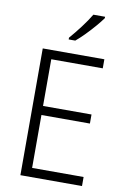

<svg xmlns="http://www.w3.org/2000/svg" viewBox="-102 -1006 697 1065"><g transform="rotate(10 247.0 -473.5)"><path d="M438 0H91V-714H438V-663H148V-400H421V-349H148V-51H438ZM401 -939Q386 -918 362 -890Q338 -862 311 -834.5Q284 -807 261 -788H224V-798Q253 -831 284 -872Q315 -913 335 -947H401Z"/></g></svg>

Font: Noto Sans Myanmar UI SemiCondensed Light
Style: Regular
Weight: 300
Width: 4
Designer: Monotype Design Team
Foundry: Monotype Imaging Inc.
Version: Version 2.103; ttfautohint (v1.8.4.7-5d5b)